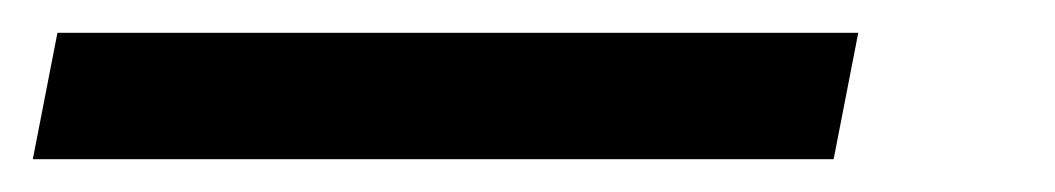

<svg xmlns="http://www.w3.org/2000/svg" viewBox="-75 71 643 117"><path d="M-55 168 -40 91H448L433 168Z"/></svg>

Font: IBM Plex Sans Text
Style: Italic
Weight: 450
Italic angle: -11°
Designer: Mike Abbink, Paul van der Laan, Pieter van Rosmalen
Foundry: Bold Monday
Version: Version 3.005